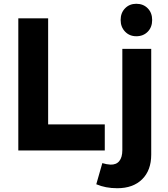

<svg xmlns="http://www.w3.org/2000/svg" viewBox="-20 -797 890 1017"><path d="M77 -700H235V-138H535V0H77ZM565 75Q596 76 612 56Q628 36 628 -2V-538H781V22Q781 105 733 152.5Q685 200 601 200Q539 200 490 179L522 67Q545 74 565 75ZM786 -691Q786 -653 762.5 -629Q739 -605 702 -605Q666 -605 642.5 -629.5Q619 -654 619 -691Q619 -729 642.5 -753Q666 -777 702 -777Q739 -777 762.5 -753Q786 -729 786 -691Z"/></svg>

Font: Montserrat arm2 SemiBold
Style: Regular
Weight: 600
Designer: Julieta Ulanovsky
Foundry: Julieta Ulanovsky
Version: Version 6.000